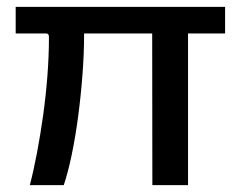

<svg xmlns="http://www.w3.org/2000/svg" viewBox="-20 -537 703 557"><path d="M633 -440H525.5V0H422L421.5 -440H224Q224 -382 219.2 -319.8Q214.5 -257.5 206.5 -197.8Q198.5 -138 187.8 -86.8Q177 -35.5 165 0H66.5Q77.5 -41.5 87.2 -93Q97 -144.5 105 -201.5Q113 -258.5 117.5 -316.8Q122 -375 122 -430Q122 -440 113.5 -440H25.5V-517H633Z"/></svg>

Font: Public Sans Medium
Style: Regular
Weight: 500
Designer: The Public Sans Project Authors: Dan O. Williams and USWDS (Libre Franklin designed by Pablo Impallari and Rodrigo Fuenz
Version: Version 1.007